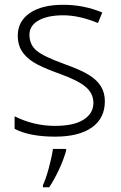

<svg xmlns="http://www.w3.org/2000/svg" viewBox="-20 -561 506 802"><path d="M418 -138.2Q418 -66.9 363.8 -28.6Q309.6 9.8 210 9.8Q103.5 9.8 41 -22.9V-75.2Q121.1 -35.2 210 -35.2Q288.6 -35.2 329.3 -61.3Q370.1 -87.4 370.1 -130.9Q370.1 -170.9 337.6 -198.2Q305.2 -225.6 231 -252Q151.4 -280.8 119.1 -301.5Q86.9 -322.3 70.6 -348.4Q54.2 -374.5 54.2 -412.1Q54.2 -471.7 104.2 -506.3Q154.3 -541 244.1 -541Q330.1 -541 407.2 -508.8L389.2 -464.8Q311 -497.1 244.1 -497.1Q179.2 -497.1 141.1 -475.6Q103 -454.1 103 -416Q103 -374.5 132.6 -349.6Q162.1 -324.7 248 -293.9Q319.8 -268.1 352.5 -247.3Q385.3 -226.6 401.6 -200.2Q418 -173.8 418 -138.2ZM159.2 212.9Q171.4 186.5 183.6 142.1Q195.8 97.7 201.2 61H256.3V67.9Q245.1 107.9 225.3 149.7Q205.6 191.4 185.5 221.2H159.2Z"/></svg>

Font: JBL Sans
Style: Light
Weight: 300
Version: Version 1.10